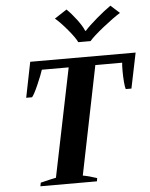

<svg xmlns="http://www.w3.org/2000/svg" viewBox="-63 -1025 842 1076"><g transform="rotate(-5 358.5 -487.0)"><path d="M283 -929 352 -974Q379 -948 407.5 -910Q436 -872 446 -846H450Q473 -872 518 -910.5Q563 -949 599 -974L649 -929Q611 -906 552 -859Q493 -812 471 -786H402Q390 -812 350.5 -859Q311 -906 283 -929ZM124 -20Q165 -30 178 -33Q200 -37 211 -40L336 -650H185Q177 -624 153.5 -570Q130 -516 117 -501H84L124 -700H717L676 -501H644Q640 -512 637.5 -541.5Q635 -571 635 -604Q635 -640 637 -650H486L362 -39Q397 -33 441 -18L438 0H120Z"/></g></svg>

Font: Trirong
Style: Bold Italic
Weight: 700
Italic angle: -12°
Designer: Katatrad Team
Foundry: CadsonDemak
Version: Version 1.001